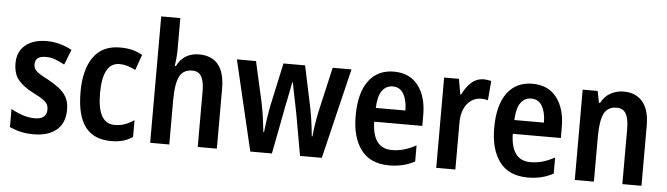

<svg xmlns="http://www.w3.org/2000/svg" viewBox="-48 -950 3995 1150"><g transform="rotate(5 1949.5 -375.0)"><path d="M367 -155Q367 -73 317 -31.5Q267 10 180 10Q136 10 101.5 2Q67 -6 35 -21V-130Q65 -112 103 -99Q141 -86 179 -86Q215 -86 232.5 -101.5Q250 -117 250 -145Q250 -161 244 -174Q238 -187 218.5 -201.5Q199 -216 158 -236Q97 -267 66 -304Q35 -341 35 -405Q35 -475 82.5 -514Q130 -553 210 -553Q290 -553 362 -513L326 -422Q298 -437 271.5 -447.5Q245 -458 212 -458Q149 -458 149 -408Q149 -393 156 -380.5Q163 -368 183 -354.5Q203 -341 241 -322Q277 -302 305.5 -280Q334 -258 350.5 -228.5Q367 -199 367 -155Z M646 10Q541 10 489.5 -58Q438 -126 438 -268Q438 -402 491.5 -477.5Q545 -553 651 -553Q696 -553 728.5 -544Q761 -535 786 -520L753 -427Q727 -440 703.5 -447Q680 -454 657 -454Q555 -454 555 -269Q555 -88 658 -88Q692 -88 719.5 -98Q747 -108 775 -127V-26Q747 -7 715.5 1.5Q684 10 646 10Z M995 -575Q995 -548 992.5 -519.5Q990 -491 987 -472H994Q1013 -512 1047 -532.5Q1081 -553 1125 -553Q1281 -553 1281 -360V0H1166V-332Q1166 -394 1149 -423.5Q1132 -453 1095 -453Q1038 -453 1016.5 -407.5Q995 -362 995 -268V0H880V-760H995Z M1738 -243Q1735 -259 1730 -284Q1725 -309 1719 -338Q1713 -367 1708 -392.5Q1703 -418 1700 -435H1696Q1693 -417 1688 -391Q1683 -365 1677 -336Q1671 -307 1666 -282.5Q1661 -258 1659 -244L1612 0H1482L1354 -543H1469L1523 -302Q1532 -261 1539 -210.5Q1546 -160 1550 -123H1554Q1557 -155 1564 -203Q1571 -251 1579 -289L1634 -543H1764L1818 -288Q1822 -269 1826.5 -239.5Q1831 -210 1835 -178.5Q1839 -147 1841 -123H1845Q1847 -147 1853.5 -192Q1860 -237 1869 -277L1930 -543H2043L1912 0H1781Z M2298 -552Q2393 -552 2444 -485.5Q2495 -419 2495 -309V-243H2206Q2209 -83 2326 -83Q2399 -83 2471 -124V-27Q2404 10 2318 10Q2204 10 2148 -64.5Q2092 -139 2092 -268Q2092 -406 2146 -479Q2200 -552 2298 -552ZM2298 -463Q2259 -463 2235 -430.5Q2211 -398 2208 -326H2386Q2386 -386 2364.5 -424.5Q2343 -463 2298 -463Z M2839 -553Q2848 -553 2859.5 -551.5Q2871 -550 2883 -547L2873 -430Q2865 -433 2853.5 -434.5Q2842 -436 2835 -436Q2781 -436 2748 -394Q2715 -352 2715 -280V0H2600V-543H2689L2705 -451H2711Q2730 -493 2762 -523Q2794 -553 2839 -553Z M3131 -552Q3226 -552 3277 -485.5Q3328 -419 3328 -309V-243H3039Q3042 -83 3159 -83Q3232 -83 3304 -124V-27Q3237 10 3151 10Q3037 10 2981 -64.5Q2925 -139 2925 -268Q2925 -406 2979 -479Q3033 -552 3131 -552ZM3131 -463Q3092 -463 3068 -430.5Q3044 -398 3041 -326H3219Q3219 -386 3197.5 -424.5Q3176 -463 3131 -463Z M3679 -553Q3752 -553 3793 -505Q3834 -457 3834 -360V0H3719V-332Q3719 -392 3702 -422.5Q3685 -453 3646 -453Q3591 -453 3569.5 -409Q3548 -365 3548 -268V0H3433V-543H3523L3537 -473H3544Q3565 -514 3601 -533.5Q3637 -553 3679 -553Z"/></g></svg>

Font: Noto Sans Malayalam Condensed SemiBold
Style: Regular
Weight: 600
Width: 3
Designer: Jelle Bosma - Monotype Design Team
Foundry: Monotype Imaging Inc.
Version: Version 2.104; ttfautohint (v1.8.4.7-5d5b)